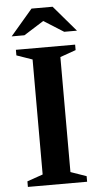

<svg xmlns="http://www.w3.org/2000/svg" viewBox="-59 -907 489 943"><g transform="rotate(-5 185.5 -435.5)"><path d="M331.5 -27.5V0H39.5V-27.5L117 -54.5V-621.5L39.5 -648.5V-676H331.5V-649L254 -621.5V-54.5ZM174 -812.5H197L87.5 -743.5H24.5L133.5 -871H237.5L346.5 -743.5H283.5Z"/></g></svg>

Font: Newsreader 16pt 16pt SemiBold
Style: Regular
Weight: 600
Version: Version 1.003